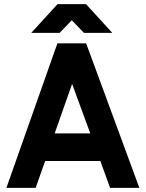

<svg xmlns="http://www.w3.org/2000/svg" viewBox="-20 -910 706 930"><path d="M131.3 -750.7H268.7L327.7 -812L386.7 -750.7H524L396.7 -890H258.7ZM244.7 -263.7 329.3 -503.7 417.3 -263.7ZM198.7 -130.3H466L513.3 0H655L397.3 -700H258L11 0H152.7Z"/></svg>

Font: Unageo Variable
Style: Regular
Weight: 300
Designer: Richard Sepsi
Foundry: Richard Sepsi
Version: Version 2.200